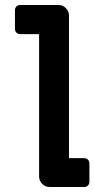

<svg xmlns="http://www.w3.org/2000/svg" viewBox="-20 -606 379 771"><path d="M137 102V-469H61Q52 -469 46 -475Q40 -481 40 -490V-565Q40 -574 46 -580Q52 -586 61 -586H214Q232 -586 244.5 -573.5Q257 -561 257 -543V29H318Q327 29 333 35Q339 41 339 50V124Q339 133 333 139Q327 145 318 145H180Q162 145 149.5 132.5Q137 120 137 102Z"/></svg>

Font: Miriam Libre
Style: Bold
Weight: 700
Designer: Michal Sahar
Foundry: Hagilda
Version: Version 1.001